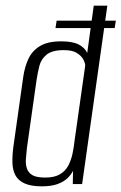

<svg xmlns="http://www.w3.org/2000/svg" viewBox="-20 -650 429 678"><path d="M176 -551 180 -577H389L385 -551ZM128 8Q90 8 67.5 -2Q45 -12 35 -30Q25 -48 24 -73.5Q23 -99 27 -130L62 -378Q67 -413 80 -441.5Q93 -470 120.5 -487Q148 -504 196 -504Q237 -504 258.5 -492.5Q280 -481 288 -463L311 -630H359L270 0H237L238 -47Q231 -33 218 -20.5Q205 -8 183 0Q161 8 128 8ZM140 -23Q172 -23 191.5 -34.5Q211 -46 221 -65Q231 -84 236 -107Q241 -130 243 -151Q253 -218 262 -285Q271 -352 281 -419Q280 -430 273 -442Q266 -454 250.5 -463.5Q235 -473 205 -473Q164 -473 144.5 -457Q125 -441 119 -417Q113 -393 109 -367L75 -127Q73 -108 71.5 -89Q70 -70 75 -55Q80 -40 94.5 -31.5Q109 -23 140 -23Z"/></svg>

Font: Alumni Sans Thin Light
Style: Italic
Weight: 300
Italic angle: -8°
Version: Version 1.016